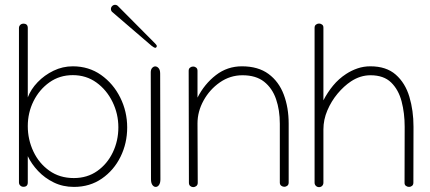

<svg xmlns="http://www.w3.org/2000/svg" viewBox="-20 -769 1783 796"><path d="M281.7 -494.1Q348.1 -494.1 398.9 -458.3Q449.7 -422.4 478.5 -364.5Q507.3 -306.6 507.3 -240.7Q507.3 -175.3 479.7 -119.1Q452.1 -63 402.3 -28.6Q352.5 5.9 286.6 5.9Q240.7 5.9 203.1 -12.5Q165.5 -30.8 137.9 -60.1Q110.4 -89.4 95.2 -121.6V-12.7Q95.2 5.4 77.1 5.4Q69.3 5.4 64 0.2Q58.6 -4.9 58.6 -12.7V-652.8Q58.6 -660.6 64 -665.8Q69.3 -670.9 77.1 -670.9Q95.2 -670.9 95.2 -652.8V-365.2Q107.9 -398.9 136 -428.2Q164.1 -457.5 201.9 -475.8Q239.7 -494.1 281.7 -494.1ZM470.7 -241.2Q470.7 -296.9 446.5 -346.4Q422.4 -396 379.9 -426.8Q337.4 -457.5 281.7 -457.5Q227.1 -457.5 185.1 -427.7Q143.1 -397.9 119.1 -349.9Q95.2 -301.8 95.2 -246.1Q95.2 -190.4 118.4 -141.1Q141.6 -91.8 184.6 -61.3Q227.5 -30.8 286.1 -30.8Q341.8 -30.8 383.3 -60.1Q424.8 -89.4 447.8 -137.5Q470.7 -185.5 470.7 -241.2Z M630.4 -578.1Q630.4 -577.1 628.7 -574Q627 -570.8 624.5 -570.8Q618.7 -570.8 607.9 -579.6L444.8 -719.7Q439.9 -724.6 439.9 -731.9Q439.9 -738.8 445.1 -743.9Q450.2 -749 457 -749Q463.9 -749 468.8 -744.1L623 -588.9Q630.4 -581.1 630.4 -578.1ZM605 -468.8Q605 -481 610.8 -487.3Q616.7 -493.7 623.5 -493.7Q631.3 -493.7 637.7 -486.3Q644 -479 644 -463.9V-463.4L645 -25.4Q645 -10.7 639.4 -2.4Q633.8 5.9 625.5 5.9Q617.7 5.9 611.8 -2.2Q606 -10.3 606 -25.9Z M762.2 -475.1V-475.6Q762.2 -484.4 768.1 -488.8Q773.9 -493.2 780.8 -493.2Q787.6 -493.2 793.2 -488.8Q798.8 -484.4 798.8 -475.6V-364.3Q827.6 -420.9 875 -457.5Q922.4 -494.1 982.9 -494.1Q1050.3 -494.1 1093.3 -462.4Q1136.2 -430.7 1156.5 -376.7Q1176.8 -322.8 1176.8 -256.3V-12.2Q1176.8 -3.4 1171.1 1Q1165.5 5.4 1158.7 5.4Q1151.9 5.4 1146 1Q1140.1 -3.4 1140.1 -12.2V-256.3Q1140.1 -312.5 1124.5 -357.9Q1108.9 -403.3 1075 -430.2Q1041 -457 985.4 -457Q934.1 -457 891.6 -427.5Q849.1 -397.9 824 -352.3Q798.8 -306.6 798.8 -257.3L799.8 -11.2Q799.8 -2.4 793.9 2.2Q788.1 6.8 781.2 6.8Q774.4 6.8 768.8 2.2Q763.2 -2.4 763.2 -11.2Z M1284.2 -653.8Q1284.2 -662.6 1290 -667Q1295.9 -671.4 1302.7 -671.4Q1309.6 -671.4 1315.4 -667Q1321.3 -662.6 1320.8 -653.3V-353Q1337.9 -386.2 1361.1 -414.3Q1384.3 -442.4 1415 -462.4Q1437.5 -477.1 1462.6 -485.6Q1487.8 -494.1 1515.6 -494.1Q1581.5 -494.1 1620.8 -459.5Q1660.2 -424.8 1677.2 -367.7Q1694.3 -310.5 1694.3 -243.7L1693.8 -11.7Q1693.8 -2.9 1688.2 1.5Q1682.6 5.9 1675.8 5.9Q1668.9 5.9 1662.8 1.5Q1656.7 -2.9 1657.2 -12.2L1657.7 -243.7Q1657.7 -299.8 1645 -348.4Q1632.3 -397 1601.6 -427Q1570.8 -457 1516.1 -457Q1473.6 -457 1435.1 -431.6Q1405.8 -412.1 1379.6 -380.9Q1353.5 -349.6 1337.2 -311.3Q1320.8 -272.9 1320.8 -232.4V-11.7Q1320.8 -3.9 1315.7 1.5Q1310.5 6.8 1302.7 6.8Q1294.9 6.8 1289.6 1.5Q1284.2 -3.9 1284.2 -11.7Z"/></svg>

Font: Manjari Thin
Style: Regular
Weight: 100
Designer: Santhosh Thottingal <santhosh.thottingal@gmail.com>
Version: Version 2.000